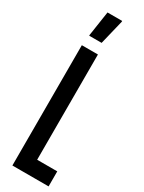

<svg xmlns="http://www.w3.org/2000/svg" viewBox="-234 -922 715 951"><g transform="rotate(30 124.0 -446.0)"><path d="M39 0V-688H131V-86H246V0ZM47 -747V-752L68 -892H152V-887L118 -747Z"/></g></svg>

Font: Saira Ultra Condensed SemiBold
Style: Regular
Weight: 600
Width: 1
Designer: Hector Gatti with collaboration of the Omnibus-Type team
Foundry: Omnibus-Type
Version: Version 1.001; ttfautohint (v1.8)